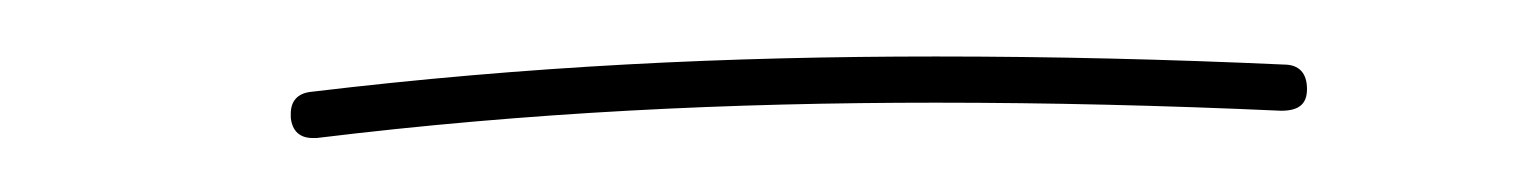

<svg xmlns="http://www.w3.org/2000/svg" viewBox="-20 -700 546 69"><path d="M84.5 -657.7C85 -652.8 87.9 -650.4 92.3 -650.4H93.8C169.9 -659.7 242.7 -663.1 316.4 -663.1C356.9 -663.1 398.4 -662.1 440.4 -660.2C446.8 -660.2 449.7 -662.6 449.7 -668C449.7 -673.8 446.8 -676.8 441.4 -676.8C399.4 -678.7 357.9 -679.7 316.4 -679.7C241.7 -679.7 169.4 -676.3 91.8 -667C86.9 -666.5 84.5 -663.6 84.5 -659.2V-657.7Z"/></svg>

Font: Mikhak Thin
Style: Regular
Weight: 100
Designer: Amin Abedi
Version: Version 3.2